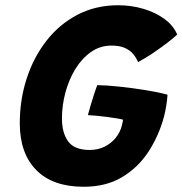

<svg xmlns="http://www.w3.org/2000/svg" viewBox="-20 -689 696 733"><path d="M299.5 24Q181 24 118.2 -40Q55.5 -104 55.5 -218.5Q55.5 -308 81.8 -389Q108 -470 157.2 -533.2Q206.5 -596.5 276 -632.8Q345.5 -669 431.5 -669Q481.5 -669 527.8 -655.2Q574 -641.5 608 -616.5Q642 -591.5 656.5 -557Q645 -546 619.8 -526.5Q594.5 -507 564.2 -486.5Q534 -466 507 -452Q500 -469 488 -483.2Q476 -497.5 456.2 -506.2Q436.5 -515 405.5 -515Q362 -515 327 -490.2Q292 -465.5 267.2 -424.8Q242.5 -384 229.5 -335Q216.5 -286 216.5 -236.5Q216.5 -182 240.2 -149.2Q264 -116.5 322.5 -116.5Q354 -116.5 379.5 -129.2Q405 -142 422 -163.2Q439 -184.5 445 -209Q446.5 -215.5 447.8 -221.2Q449 -227 450 -232Q442 -234.5 425 -237.2Q408 -240 387.2 -242.8Q366.5 -245.5 347.5 -247.2Q328.5 -249 315.5 -249.5Q319 -263.5 325.5 -285.2Q332 -307 339 -328.8Q346 -350.5 351.5 -364Q386.5 -363.5 436.2 -358.2Q486 -353 535.5 -345Q585 -337 619.5 -327.5Q618.5 -309 614.8 -285.8Q611 -262.5 606 -243.5Q586.5 -171 547 -110.2Q507.5 -49.5 446.2 -12.8Q385 24 299.5 24Z"/></svg>

Font: Grandstander Thin
Style: Bold Italic
Weight: 700
Italic angle: -15°
Version: Version 1.200